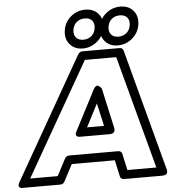

<svg xmlns="http://www.w3.org/2000/svg" viewBox="-136 -1020 984 1102"><g transform="rotate(-5 356.0 -469.0)"><path d="M-65.9 -9.8 334 -710.9Q344.2 -726.1 359.9 -726.1H574.2Q589.4 -726.1 595.2 -710.9L782.2 -9.8Q782.7 -8.3 783.4 -6.1Q784.2 -3.9 783.9 2.2Q783.7 8.3 781.7 12.9Q779.8 17.6 772.7 21.2Q765.6 24.9 753.9 24.9H532.2Q524.9 24.9 518.8 20.3Q512.7 15.6 511.2 8.8L490.2 -86.9H242.2L191.9 8.8Q183.6 24.9 166 24.9H-47.9Q-47.9 24.4 -51.8 25.1Q-55.7 25.9 -60.5 23.9Q-65.4 22 -69.1 19.3Q-72.8 16.6 -72.5 8.8Q-72.3 1 -65.9 -9.8ZM-2.9 -24.9H155.8L206.1 -121.1Q214.8 -137.2 231.9 -137.2H515.1Q522.5 -137.2 528.6 -132.6Q534.7 -127.9 536.1 -121.1L557.1 -24.9H724.1L549.8 -675.8H369.1ZM269 -853Q275.4 -900.9 311.8 -931.9Q348.1 -962.9 396 -962.9Q443.4 -962.9 470.5 -931.9Q497.6 -900.9 491.2 -853Q484.9 -805.7 448 -773.9Q411.1 -742.2 363.8 -742.2Q316.4 -742.2 289.3 -773.9Q262.2 -805.7 269 -853ZM286.1 -272.9 404.8 -502Q411.1 -514.6 418.5 -519.3Q425.8 -523.9 431.4 -521.5Q437 -519 441.9 -514.9Q446.8 -510.7 449.2 -506.3L452.1 -502L502.9 -272.9Q504.9 -262.2 502.9 -255.4Q501 -248.5 496.1 -245.1Q491.2 -241.7 486.3 -240.2Q481.4 -238.8 477.5 -238.8H474.1H304.2Q286.6 -238.8 282.2 -247.3Q277.8 -255.9 282.2 -264.6ZM318.8 -853Q314.9 -825.2 329.1 -808.6Q343.3 -792 371.1 -792Q398.9 -792 418.2 -808.6Q437.5 -825.2 440.9 -853Q444.8 -880.4 430.9 -896.7Q417 -913.1 389.2 -913.1Q360.8 -913.1 341.8 -896.7Q322.8 -880.4 318.8 -853ZM348.1 -289.1H445.8L416 -420.9ZM471.2 -853Q477.5 -900.9 513.9 -931.9Q550.3 -962.9 598.1 -962.9Q645.5 -962.9 672.4 -931.9Q699.2 -900.9 692.9 -853Q686.5 -805.7 649.9 -773.9Q613.3 -742.2 565.9 -742.2Q518.6 -742.2 491.5 -773.9Q464.4 -805.7 471.2 -853ZM521 -853Q517.1 -825.2 531.2 -808.6Q545.4 -792 573.2 -792Q601.1 -792 620.4 -808.6Q639.6 -825.2 643.1 -853Q647 -880.4 632.8 -896.7Q618.7 -913.1 590.8 -913.1Q562.5 -913.1 543.7 -896.7Q524.9 -880.4 521 -853Z"/></g></svg>

Font: Trueno ExtraBold Outline
Style: Italic
Weight: 800
Width: 6
Designer: Julieta Ulanovsky
Foundry: Julieta Ulanovsky
Version: Version 3.001b | FøM Fix